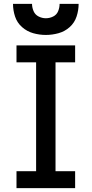

<svg xmlns="http://www.w3.org/2000/svg" viewBox="-20 -969 472 989"><path d="M65 0H367V-87H266V-648H367V-735H65V-648H166V-87H65ZM216 -789Q249 -789 281.5 -798Q314 -807 339 -829.5Q364 -852 374.5 -884Q385 -916 385 -949H287Q287 -930 279.5 -911.5Q272 -893 254 -884Q236 -875 216 -875Q197 -875 179 -884Q161 -893 153 -911.5Q145 -930 145 -949H47Q47 -916 57.5 -884Q68 -852 93.5 -829.5Q119 -807 151 -798Q183 -789 216 -789Z"/></svg>

Font: Iosevka Sparkle Medium
Style: Regular
Weight: 500
Designer: Belleve Invis
Foundry: Belleve Invis
Version: Version 4.5.0; ttfautohint (v1.8.3)